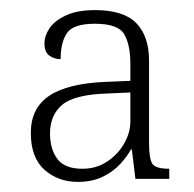

<svg xmlns="http://www.w3.org/2000/svg" viewBox="-20 -740 384 380"><path d="M134 -380Q95 -380 68 -404Q41 -428 41 -477Q41 -526 77.5 -550.5Q114 -575 190 -578L238 -580V-614Q238 -651 226 -672Q214 -693 168 -693Q125 -693 112.5 -674.5Q100 -656 100 -623Q87 -623 77.5 -630Q68 -637 68 -654Q68 -669 78 -684Q88 -699 110.5 -709.5Q133 -720 168 -720Q225 -720 250 -694Q275 -668 275 -620V-457Q275 -426 281.5 -416Q288 -406 315 -406V-386H248L241 -444H239Q232 -431 218.5 -416Q205 -401 184 -390.5Q163 -380 134 -380ZM143 -406Q171 -406 192.5 -420.5Q214 -435 226 -456.5Q238 -478 238 -499V-557L194 -555Q127 -553 103 -532.5Q79 -512 79 -476Q79 -445 93.5 -425.5Q108 -406 143 -406Z"/></svg>

Font: Noto Serif Kannada ExtraLight
Style: Regular
Weight: 250
Version: Version 2.003